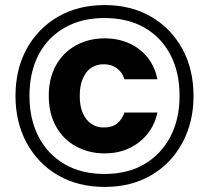

<svg xmlns="http://www.w3.org/2000/svg" viewBox="-20 -730 823 756"><path d="M392 6Q288 6 209 -39.5Q130 -85 85.5 -166.5Q41 -248 41 -352Q41 -458 85.5 -538.5Q130 -619 209 -664.5Q288 -710 392 -710Q496 -710 574.5 -664.5Q653 -619 697.5 -538.5Q742 -458 742 -352Q742 -248 697.5 -166.5Q653 -85 574.5 -39.5Q496 6 392 6ZM392 -126Q330 -126 279.5 -153.5Q229 -181 200.5 -232Q172 -283 172 -353Q172 -422 200.5 -473Q229 -524 279.5 -551.5Q330 -579 392 -579Q471 -579 527.5 -536.5Q584 -494 600 -418H470Q462 -445 440.5 -461Q419 -477 388 -477Q361 -477 340 -463.5Q319 -450 306.5 -422Q294 -394 294 -352Q294 -311 306.5 -283.5Q319 -256 340 -242Q361 -228 388 -228Q422 -228 441.5 -244Q461 -260 470 -287H600Q584 -214 527.5 -170Q471 -126 392 -126ZM391 -45Q483 -45 549 -84Q615 -123 651 -192Q687 -261 687 -352Q687 -446 651 -514.5Q615 -583 549 -621Q483 -659 391 -659Q301 -659 234.5 -621Q168 -583 132 -514.5Q96 -446 96 -352Q96 -261 132 -191.5Q168 -122 234.5 -83.5Q301 -45 391 -45Z"/></svg>

Font: DM Sans 16pt Black
Style: Regular
Weight: 900
Version: Version 4.004;gftools[0.9.30]